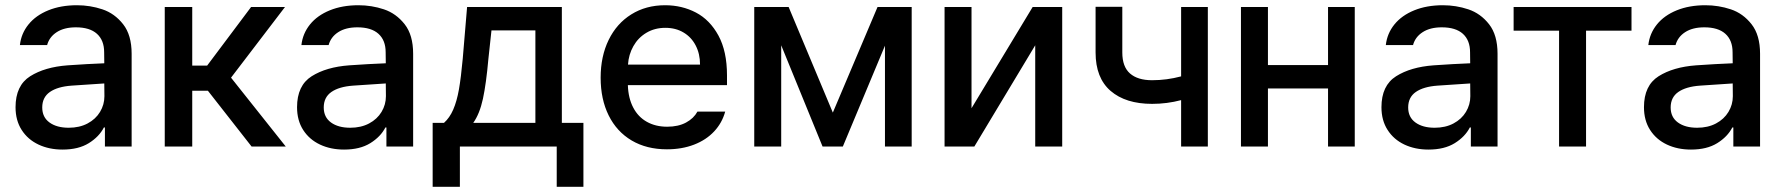

<svg xmlns="http://www.w3.org/2000/svg" viewBox="-20 -557 6774 730"><path d="M237.3 -308.6Q270.5 -311 309.8 -313.2Q349.1 -315.4 376.5 -316.4L376 -358.4Q376 -403.8 348.6 -428.5Q321.3 -453.1 268.6 -453.1Q224.1 -453.1 195.8 -434.8Q167.5 -416.5 159.2 -385.7H55.7Q60.5 -429.7 88.4 -464.1Q116.2 -498.5 163.8 -517.8Q211.4 -537.1 272.5 -537.1Q322.8 -537.1 369.4 -521.5Q416 -505.9 448.2 -464.8Q480.5 -423.8 480.5 -352.5V0H378.9V-72.3H375Q356.9 -37.1 317.6 -12.7Q278.3 11.7 217.8 11.7Q167 11.7 126.5 -7.3Q85.9 -26.4 62.5 -62.7Q39.1 -99.1 39.1 -149.4Q39.1 -231.9 94.7 -267.1Q150.4 -302.2 237.3 -308.6ZM241.2 -71.3Q282.2 -71.3 313 -87.6Q343.8 -104 360.4 -131.6Q377 -159.2 377 -191.4L376.5 -239.7L252 -231.4Q198.7 -227.5 169.7 -207.3Q140.6 -187 140.6 -148.4Q140.6 -111.3 168.2 -91.3Q195.8 -71.3 241.2 -71.3Z M606.4 -530.3H710.9V-307.6H767.6L934.6 -530.3H1063.5L858.4 -261.7L1066.4 0H936.5L770.5 -211.9H710.9V0H606.4Z M1307.6 -308.6Q1340.8 -311 1380.1 -313.2Q1419.4 -315.4 1446.8 -316.4L1446.3 -358.4Q1446.3 -403.8 1418.9 -428.5Q1391.6 -453.1 1338.9 -453.1Q1294.4 -453.1 1266.1 -434.8Q1237.8 -416.5 1229.5 -385.7H1126Q1130.9 -429.7 1158.7 -464.1Q1186.5 -498.5 1234.1 -517.8Q1281.7 -537.1 1342.8 -537.1Q1393.1 -537.1 1439.7 -521.5Q1486.3 -505.9 1518.6 -464.8Q1550.8 -423.8 1550.8 -352.5V0H1449.2V-72.3H1445.3Q1427.2 -37.1 1387.9 -12.7Q1348.6 11.7 1288.1 11.7Q1237.3 11.7 1196.8 -7.3Q1156.2 -26.4 1132.8 -62.7Q1109.4 -99.1 1109.4 -149.4Q1109.4 -231.9 1165 -267.1Q1220.7 -302.2 1307.6 -308.6ZM1311.5 -71.3Q1352.5 -71.3 1383.3 -87.6Q1414.1 -104 1430.7 -131.6Q1447.3 -159.2 1447.3 -191.4L1446.8 -239.7L1322.3 -231.4Q1269 -227.5 1240 -207.3Q1210.9 -187 1210.9 -148.4Q1210.9 -111.3 1238.5 -91.3Q1266.1 -71.3 1311.5 -71.3Z M1625 -89.8H1668Q1689.5 -108.9 1703.1 -140.1Q1716.8 -171.4 1724.9 -217Q1732.9 -262.7 1739.3 -333L1755.9 -530.3H2116.2V-89.8H2198.2V153.3H2096.7V0H1728.5V153.3H1625ZM2015.6 -89.8V-441.4H1848.6L1836.9 -333Q1828.6 -239.3 1816.2 -181.6Q1803.7 -124 1779.3 -89.8Z M2263.7 -261.7Q2263.7 -342.8 2294.2 -405.3Q2324.7 -467.8 2380.4 -502.4Q2436 -537.1 2508.8 -537.1Q2572.8 -537.1 2626 -509.3Q2679.2 -481.4 2711.7 -421.6Q2744.1 -361.8 2744.1 -270.5V-233.4H2367.2Q2368.7 -184.1 2387.5 -148.2Q2406.2 -112.3 2439.5 -93.8Q2472.7 -75.2 2516.6 -75.2Q2559.1 -75.2 2588.4 -91.1Q2617.7 -106.9 2631.8 -132.8H2737.3Q2725.6 -89.8 2695.3 -57.4Q2665 -24.9 2618.9 -7.1Q2572.8 10.7 2515.6 10.7Q2438.5 10.7 2381.6 -22.9Q2324.7 -56.6 2294.2 -118.2Q2263.7 -179.7 2263.7 -261.7ZM2641.6 -311.5Q2641.6 -352.1 2625.2 -383.8Q2608.9 -415.5 2579.1 -433.3Q2549.3 -451.2 2509.8 -451.2Q2469.2 -451.2 2437.7 -432.4Q2406.2 -413.6 2388.2 -381.6Q2370.1 -349.6 2367.7 -311.5Z M3316.4 -530.3H3446.3V0H3344.7V-383.3L3184.6 0H3107.4L2950.2 -384.8V0H2847.7V-530.3H2978.5L3146.5 -128.9Z M3906.2 -530.3H4018.6V0H3916V-384.8L3684.6 0H3571.3V-530.3H3673.8V-145.5Z M4572.3 0H4470.7V-176.3Q4417 -162.1 4360.4 -162.1Q4259.8 -162.1 4202.6 -211.4Q4145.5 -260.7 4145.5 -357.4V-531.2H4247.1V-357.4Q4247.1 -303.2 4276.4 -277.6Q4305.7 -252 4360.4 -252Q4416 -252 4470.7 -266.6V-530.3H4572.3Z M4800.8 -309.6H5029.3V-530.3H5130.9V0H5029.3V-220.7H4800.8V0H4698.2V-530.3H4800.8Z M5430.7 -308.6Q5463.9 -311 5503.2 -313.2Q5542.5 -315.4 5569.8 -316.4L5569.3 -358.4Q5569.3 -403.8 5542 -428.5Q5514.6 -453.1 5461.9 -453.1Q5417.5 -453.1 5389.2 -434.8Q5360.8 -416.5 5352.5 -385.7H5249Q5253.9 -429.7 5281.7 -464.1Q5309.6 -498.5 5357.2 -517.8Q5404.8 -537.1 5465.8 -537.1Q5516.1 -537.1 5562.7 -521.5Q5609.4 -505.9 5641.6 -464.8Q5673.8 -423.8 5673.8 -352.5V0H5572.3V-72.3H5568.4Q5550.3 -37.1 5511 -12.7Q5471.7 11.7 5411.1 11.7Q5360.4 11.7 5319.8 -7.3Q5279.3 -26.4 5255.9 -62.7Q5232.4 -99.1 5232.4 -149.4Q5232.4 -231.9 5288.1 -267.1Q5343.8 -302.2 5430.7 -308.6ZM5434.6 -71.3Q5475.6 -71.3 5506.3 -87.6Q5537.1 -104 5553.7 -131.6Q5570.3 -159.2 5570.3 -191.4L5569.8 -239.7L5445.3 -231.4Q5392.1 -227.5 5363 -207.3Q5334 -187 5334 -148.4Q5334 -111.3 5361.6 -91.3Q5389.2 -71.3 5434.6 -71.3Z M5734.9 -530.3H6183.1V-440.4H6010.3V0H5907.7V-440.4H5734.9Z M6428.7 -308.6Q6461.9 -311 6501.2 -313.2Q6540.5 -315.4 6567.9 -316.4L6567.4 -358.4Q6567.4 -403.8 6540 -428.5Q6512.7 -453.1 6460 -453.1Q6415.5 -453.1 6387.2 -434.8Q6358.9 -416.5 6350.6 -385.7H6247.1Q6252 -429.7 6279.8 -464.1Q6307.6 -498.5 6355.2 -517.8Q6402.8 -537.1 6463.9 -537.1Q6514.2 -537.1 6560.8 -521.5Q6607.4 -505.9 6639.6 -464.8Q6671.9 -423.8 6671.9 -352.5V0H6570.3V-72.3H6566.4Q6548.3 -37.1 6509 -12.7Q6469.7 11.7 6409.2 11.7Q6358.4 11.7 6317.9 -7.3Q6277.3 -26.4 6253.9 -62.7Q6230.5 -99.1 6230.5 -149.4Q6230.5 -231.9 6286.1 -267.1Q6341.8 -302.2 6428.7 -308.6ZM6432.6 -71.3Q6473.6 -71.3 6504.4 -87.6Q6535.2 -104 6551.8 -131.6Q6568.4 -159.2 6568.4 -191.4L6567.9 -239.7L6443.4 -231.4Q6390.1 -227.5 6361.1 -207.3Q6332 -187 6332 -148.4Q6332 -111.3 6359.6 -91.3Q6387.2 -71.3 6432.6 -71.3Z"/></svg>

Font: WEMIX Pretendard Medium
Style: Regular
Weight: 500
Designer: Base glyphs from Inter by Rasmus Andersson; Hangeul glyphs from Noto Sans CJK(Source Han Sans) by Jang Soo-young and Kan
Foundry: Kil Hyung-jin
Version: Version 1.000